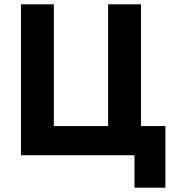

<svg xmlns="http://www.w3.org/2000/svg" viewBox="-20 -718 812 888"><path d="M602 0H77V-698H229V-135H480V-698H632V-135H745V150H602Z"/></svg>

Font: Aneliza ExtraBold
Style: Regular
Weight: 800
Designer: Mike Abbink, Paul van der Laan, Pieter van Rosmalen
Foundry: Bold Monday
Version: Version 3.001;September 8, 2019;FontCreator 11.5.0.2425 64-b